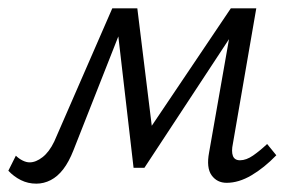

<svg xmlns="http://www.w3.org/2000/svg" viewBox="-38 -433 706 460"><path d="M505 5Q482 5 469 -13Q456 -31 463 -68L518 -381L546 -393L308 -31H282L242 -376L259 -413H291L329 -104H307L515 -413H576L520 -89Q516 -70 520 -59.5Q524 -49 537 -49Q552 -49 568.5 -60.5Q585 -72 602 -88L624 -61Q595 -31 564.5 -13Q534 5 505 5ZM49 7Q29 7 12 -1.5Q-5 -10 -18 -24L0 -60Q7 -53 16 -48.5Q25 -44 33 -44Q48 -44 64 -56.5Q80 -69 92 -94L231 -413H272L138 -73Q127 -45 113.5 -27.5Q100 -10 83.5 -1.5Q67 7 49 7Z"/></svg>

Font: Ysabeau
Style: Italic
Weight: 400
Italic angle: -12°
Designer: Christian Thalmann (Catharsis Fonts)
Version: Version 2.000;gftools[0.9.27.dev2+g8671c4b]